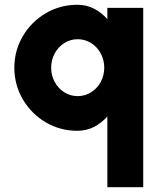

<svg xmlns="http://www.w3.org/2000/svg" viewBox="-20 -533 679 803"><path d="M303 14Q231.5 14 171.2 -21.5Q111 -57 75.5 -117.5Q40 -178 40 -250Q40 -321.5 75.5 -381.8Q111 -442 171.2 -477.5Q231.5 -513 303 -513Q341.5 -513 372.8 -497Q404 -481 429 -453V-500H579V250H429V-46Q404 -18 372.8 -2Q341.5 14 303 14ZM305 -369Q274.5 -369 249 -353Q223.5 -337 208.8 -309.5Q194 -282 194 -250Q194 -217.5 208.8 -190.2Q223.5 -163 249 -147Q274.5 -131 305 -131Q335.5 -131 361 -147Q386.5 -163 401.2 -190.2Q416 -217.5 416 -250Q416 -282 401.2 -309.5Q386.5 -337 361 -353Q335.5 -369 305 -369Z"/></svg>

Font: Urbanist
Style: Regular
Weight: 400
Designer: Corey Hu
Foundry: Corey Hu
Version: Version 1.2; befe77262ef67d88f1d94aa3d2e49ef1327b4483